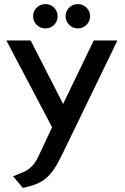

<svg xmlns="http://www.w3.org/2000/svg" viewBox="-20 -898 610 940"><path d="M202 -878Q177 -878 159.5 -860.5Q142 -843 142 -819Q142 -794 159.5 -776.5Q177 -759 202 -759Q228 -759 245 -776.5Q262 -794 262 -819Q262 -843 245 -860.5Q228 -878 202 -878ZM361 -878Q336 -878 318.5 -860.5Q301 -843 301 -819Q301 -794 318.5 -776.5Q336 -759 361 -759Q386 -759 403.5 -776.5Q421 -794 421 -819Q421 -843 403.5 -860.5Q386 -878 361 -878ZM439 -700 289 -389 130 -700H11L235 -275L168 -132Q152 -98 132 -80Q112 -62 90 -53.5Q68 -45 44 -35L92 22Q130 14 157.5 3Q185 -8 206.5 -26.5Q228 -45 246.5 -73Q265 -101 285 -143L555 -700Z"/></svg>

Font: Advent Pro Expanded
Style: Bold
Weight: 700
Width: 7
Designer: VivaRado, Andreas Kalpakidis
Foundry: VivaRado, Andreas Kalpakidis
Version: Version 3.000